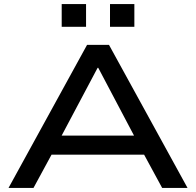

<svg xmlns="http://www.w3.org/2000/svg" viewBox="-20 -926 966 946"><path d="M22 0 409 -705H517L904 0H779L671 -199L729 -164H194L253 -199L145 0ZM461 -592 270 -232 235 -258H689L654 -232L464 -592ZM522 -794V-906H642V-794ZM284 -794V-906H404V-794Z"/></svg>

Font: Nunito Sans 10pt Expanded SemiBold
Style: Regular
Weight: 600
Width: 7
Designer: Vernon Adams
Foundry: Vernon Adams
Version: Version 3.101;gftools[0.9.27]